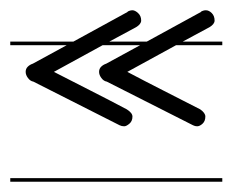

<svg xmlns="http://www.w3.org/2000/svg" viewBox="-20 -368 453 374"><path d="M372 -345H371Q376 -348 381 -348Q387 -348 392.5 -342.5Q398 -337 398 -328Q398 -321 388 -315L336 -287H413V-280H323L228 -228Q262 -210 298.5 -191.5Q335 -173 370 -155Q380 -148 380 -141Q380 -132 374.5 -127Q369 -122 364 -122Q360 -122 356 -124L188 -209Q182 -210 177.5 -216Q173 -222 173 -228Q173 -234 177 -238Q181 -242 187 -244L253 -280H180L85 -228Q120 -210 156.5 -191.5Q193 -173 227 -155Q238 -148 238 -141Q238 -132 232 -127Q226 -122 222 -122Q217 -122 213 -124L45 -209Q39 -210 34.5 -216Q30 -222 30 -228Q30 -234 34 -238Q38 -242 44 -244L110 -280H0V-287H123L229 -345H228Q233 -348 238 -348Q243 -348 249 -342.5Q255 -337 255 -328Q255 -321 245 -315L193 -287H266ZM413 -14H0V-21H413Z"/></svg>

Font: Gruenewald VA 3. Klasse
Style: Regular
Weight: 400
Designer: Peter Wiegel
Foundry: Peter Wiegel, nach dem Schriftentwurf von Dr. H. Gr¸newald
Version: Version 0.007